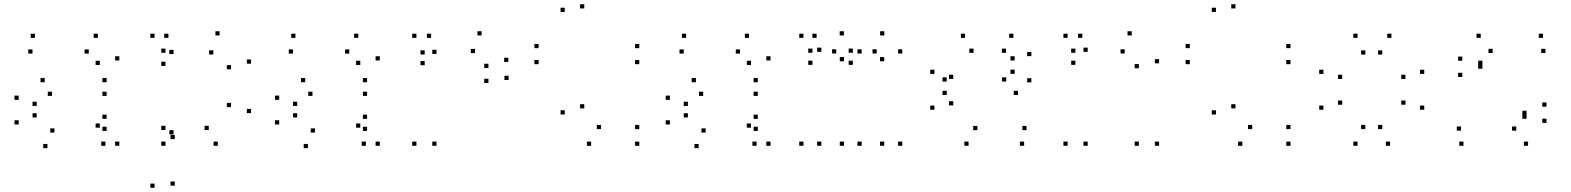

<svg xmlns="http://www.w3.org/2000/svg" viewBox="-20 -684 7480 914"><path d="M548 10V-10H528V10ZM548 -396.2V-416.2H528V-396.2ZM445.8 -503.7V-523.7H425.8V-503.7ZM146.3 -503.7V-523.7H126.3V-503.7ZM134.7 -428.8V-448.8H114.7V-428.8ZM402.7 -428.8V-448.8H382.7V-428.8ZM455.2 -374.7V-394.7H435.2V-374.7ZM455.2 -76.2V-96.2H435.2V-76.2ZM481.8 10V-10H461.8V10ZM487.5 -60.7V-80.7H467.5V-60.7ZM487.5 -118.2V-138.2H467.5V-118.2ZM239.2 -52.8V-72.8H219.2V-52.8ZM154.8 -125V-145H134.8V-125ZM154.8 -179.8V-199.8H134.8V-179.8ZM227.5 -227.5V-247.5H207.5V-227.5ZM487.5 -227.5V-247.5H467.5V-227.5ZM487.5 -292.5V-312.5H467.5V-292.5ZM192.8 -292.5V-312.5H172.8V-292.5ZM69 -208.8V-228.8H49V-208.8ZM69 -91.5V-111.5H49V-91.5ZM205.8 21.3V1.3H185.8V21.3Z M812 200V180H792V200ZM812 -21.7V-41.7H792V-21.7ZM806.2 -44.3V-64.3H786.2V-44.3ZM806.2 -426.7V-446.7H786.2V-426.7ZM781.8 -503.7V-523.7H761.8V-503.7ZM715.7 -503.7V-523.7H695.7V-503.7ZM715.7 210V190H695.7V210ZM1016.8 10V-10H996.8V10ZM1175 -145.5V-165.5H1155V-145.5ZM1175 -380.8V-400.8H1155V-380.8ZM1025.5 -515.3V-535.3H1005.5V-515.3ZM767.7 -432.7V-452.7H747.7V-432.7ZM767.7 -370.2V-390.2H747.7V-370.2ZM995.5 -424.5V-444.5H975.5V-424.5ZM1079.8 -354V-374H1059.8V-354ZM1079.8 -174.2V-194.2H1059.8V-174.2ZM973.8 -65.2V-85.2H953.8V-65.2ZM767.7 -65.2V-85.2H747.7V-65.2ZM767.7 10V-10H747.7V10Z M1788 10V-10H1768V10ZM1788 -396.2V-416.2H1768V-396.2ZM1685.8 -503.7V-523.7H1665.8V-503.7ZM1386.3 -503.7V-523.7H1366.3V-503.7ZM1374.7 -428.8V-448.8H1354.7V-428.8ZM1642.7 -428.8V-448.8H1622.7V-428.8ZM1695.2 -374.7V-394.7H1675.2V-374.7ZM1695.2 -76.2V-96.2H1675.2V-76.2ZM1721.8 10V-10H1701.8V10ZM1727.5 -60.7V-80.7H1707.5V-60.7ZM1727.5 -118.2V-138.2H1707.5V-118.2ZM1479.2 -52.8V-72.8H1459.2V-52.8ZM1394.8 -125V-145H1374.8V-125ZM1394.8 -179.8V-199.8H1374.8V-179.8ZM1467.5 -227.5V-247.5H1447.5V-227.5ZM1727.5 -227.5V-247.5H1707.5V-227.5ZM1727.5 -292.5V-312.5H1707.5V-292.5ZM1432.8 -292.5V-312.5H1412.8V-292.5ZM1309 -208.8V-228.8H1289V-208.8ZM1309 -91.5V-111.5H1289V-91.5ZM1445.8 21.3V1.3H1425.8V21.3Z M2401.3 -303.3V-323.3H2381.3V-303.3ZM2400 -389.2V-409.2H2380V-389.2ZM2272.8 -515.3V-535.3H2252.8V-515.3ZM2001.7 -424.3V-444.3H1981.7V-424.3ZM2001.7 -373.5V-393.5H1981.7V-373.5ZM2241.2 -431.2V-451.2H2221.2V-431.2ZM2305.2 -360.5V-380.5H2285.2V-360.5ZM2305.2 -289V-309H2285.2V-289ZM2057.8 10V-10H2037.8V10ZM2057.8 -427.2V-447.2H2037.8V-427.2ZM2032.2 -503.7V-523.7H2012.2V-503.7ZM1962.3 -503.7V-523.7H1942.3V-503.7ZM1962.3 10V-10H1942.3V10Z M3023.3 10.2V-9.8H3003.3V10.2ZM3023.3 -69.3V-89.3H3003.3V-69.3ZM2841 -69.3V-89.3H2821V-69.3ZM2761.3 -168V-188H2741.3V-168ZM2761.3 -643.8V-663.8H2741.3V-643.8ZM2668.5 -627.2V-647.2H2648.5V-627.2ZM2668.5 -139V-159H2648.5V-139ZM2794 10.2V-9.8H2774V10.2ZM3023.3 -378.5V-398.5H3003.3V-378.5ZM3023.3 -454.8V-474.8H3003.3V-454.8ZM2544 -454.8V-474.8H2524V-454.8ZM2544 -378.5V-398.5H2524V-378.5Z M3648 10V-10H3628V10ZM3648 -396.2V-416.2H3628V-396.2ZM3545.8 -503.7V-523.7H3525.8V-503.7ZM3246.3 -503.7V-523.7H3226.3V-503.7ZM3234.7 -428.8V-448.8H3214.7V-428.8ZM3502.7 -428.8V-448.8H3482.7V-428.8ZM3555.2 -374.7V-394.7H3535.2V-374.7ZM3555.2 -76.2V-96.2H3535.2V-76.2ZM3581.8 10V-10H3561.8V10ZM3587.5 -60.7V-80.7H3567.5V-60.7ZM3587.5 -118.2V-138.2H3567.5V-118.2ZM3339.2 -52.8V-72.8H3319.2V-52.8ZM3254.8 -125V-145H3234.8V-125ZM3254.8 -179.8V-199.8H3234.8V-179.8ZM3327.5 -227.5V-247.5H3307.5V-227.5ZM3587.5 -227.5V-247.5H3567.5V-227.5ZM3587.5 -292.5V-312.5H3567.5V-292.5ZM3292.8 -292.5V-312.5H3272.8V-292.5ZM3169 -208.8V-228.8H3149V-208.8ZM3169 -91.5V-111.5H3149V-91.5ZM3305.8 21.3V1.3H3285.8V21.3Z M4275.3 10V-10H4255.3V10ZM4275.3 -429.2V-449.2H4255.3V-429.2ZM4189.8 -515.3V-535.3H4169.8V-515.3ZM4040 -432.7V-452.7H4020V-432.7ZM4040 -375.2V-395.2H4020V-375.2ZM4153.5 -429.5V-449.5H4133.5V-429.5ZM4189.3 -392.3V-412.3H4169.3V-392.3ZM4189.3 10V-10H4169.3V10ZM3890 10V-10H3870V10ZM3890 -437.2V-457.2H3870V-437.2ZM3867.3 -503.7V-523.7H3847.3V-503.7ZM3804.7 -503.7V-523.7H3784.7V-503.7ZM3804.7 10V-10H3784.7V10ZM4081.8 10V-10H4061.8V10ZM4081.8 -429.2V-449.2H4061.8V-429.2ZM3997.3 -515.3V-535.3H3977.3V-515.3ZM3847.5 -432.7V-452.7H3827.5V-432.7ZM3847.5 -375.2V-395.2H3827.5V-375.2ZM3961 -429.5V-449.5H3941V-429.5ZM3997.8 -392.3V-412.3H3977.8V-392.3ZM3997.8 10V-10H3977.8V10Z M4855.2 10V-10H4835.2V10ZM4866.8 -64.5V-84.5H4846.8V-64.5ZM4632.8 -64.5V-84.5H4612.8V-64.5ZM4517.8 -182.2V-202.2H4497.8V-182.2ZM4517.8 -308.2V-328.2H4497.8V-308.2ZM4614.5 -432.5V-452.5H4594.5V-432.5ZM4769.2 -432.5V-452.5H4749.2V-432.5ZM4810.2 -396.2V-416.2H4790.2V-396.2ZM4810.2 -332.5V-352.5H4790.2V-332.5ZM4770.2 -295.8V-315.8H4750.2V-295.8ZM4486.8 -295.8V-315.8H4466.8V-295.8ZM4486.8 -231.8V-251.8H4466.8V-231.8ZM4826 -231.8V-251.8H4806V-231.8ZM4889.7 -291.8V-311.8H4869.7V-291.8ZM4889.7 -416.8V-436.8H4869.7V-416.8ZM4804.2 -503.7V-523.7H4784.2V-503.7ZM4574.2 -503.7V-523.7H4554.2V-503.7ZM4428.3 -332.2V-352.2H4408.3V-332.2ZM4428.3 -161.5V-181.5H4408.3V-161.5ZM4590.8 10V-10H4570.8V10Z M5497.7 10V-10H5477.7V10ZM5497.7 -382.5V-402.5H5477.7V-382.5ZM5367.5 -515.3V-535.3H5347.5V-515.3ZM5099.3 -432.7V-452.7H5079.3V-432.7ZM5099.3 -375.2V-395.2H5079.3V-375.2ZM5334.2 -429.5V-449.5H5314.2V-429.5ZM5401.5 -359V-379H5381.5V-359ZM5401.5 10V-10H5381.5V10ZM5157.8 10V-10H5137.8V10ZM5157.8 -437.2V-457.2H5137.8V-437.2ZM5132.2 -503.7V-523.7H5112.2V-503.7ZM5062.3 -503.7V-523.7H5042.3V-503.7ZM5062.3 10V-10H5042.3V10Z M6123.3 10.2V-9.8H6103.3V10.2ZM6123.3 -69.3V-89.3H6103.3V-69.3ZM5941 -69.3V-89.3H5921V-69.3ZM5861.3 -168V-188H5841.3V-168ZM5861.3 -643.8V-663.8H5841.3V-643.8ZM5768.5 -627.2V-647.2H5748.5V-627.2ZM5768.5 -139V-159H5748.5V-139ZM5894 10.2V-9.8H5874V10.2ZM6123.3 -378.5V-398.5H6103.3V-378.5ZM6123.3 -454.8V-474.8H6103.3V-454.8ZM5644 -454.8V-474.8H5624V-454.8ZM5644 -378.5V-398.5H5624V-378.5Z M6597.2 10V-10H6577.2V10ZM6760 -161.5V-181.5H6740V-161.5ZM6760 -332.2V-352.2H6740V-332.2ZM6603.8 -503.7V-523.7H6583.8V-503.7ZM6442.5 -503.7V-523.7H6422.5V-503.7ZM6280 -332.2V-352.2H6260V-332.2ZM6280 -161.5V-181.5H6260V-161.5ZM6442.5 10V-10H6422.5V10ZM6369.5 -185.5V-205.5H6349.5V-185.5ZM6369.5 -308.2V-328.2H6349.5V-308.2ZM6479.5 -424.2V-444.2H6459.5V-424.2ZM6560.2 -424.2V-444.2H6540.2V-424.2ZM6670.5 -308.2V-328.2H6650.5V-308.2ZM6670.5 -185.5V-205.5H6650.5V-185.5ZM6560.2 -69.5V-89.5H6540.2V-69.5ZM6479.5 -69.5V-89.5H6459.5V-69.5Z M7254.2 10V-10H7234.2V10ZM7342 -99V-119H7322V-99ZM7342 -176.2V-196.2H7322V-176.2ZM7036.8 -356.8V-376.8H7016.8V-356.8ZM7036.8 -375.2V-395.2H7016.8V-375.2ZM7085.8 -431.7V-451.7H7065.8V-431.7ZM7337 -431.7V-451.7H7317V-431.7ZM7325.3 -503.7V-523.7H7305.3V-503.7ZM7029 -503.7V-523.7H7009V-503.7ZM6941.2 -394.7V-414.7H6921.2V-394.7ZM6941.2 -317.5V-337.5H6921.2V-317.5ZM7247 -136.8V-156.8H7227V-136.8ZM7247 -118.5V-138.5H7227V-118.5ZM7198 -62V-82H7178V-62ZM6935 -62V-82H6915V-62ZM6946.7 10V-10H6926.7V10Z"/></svg>

Font: Monaspace Krypton Dots Var
Style: Regular
Weight: 400
Designer: Riley Cran and the Lettermatic Team
Version: Version 1.100 (Monaspace Krypton Dots)